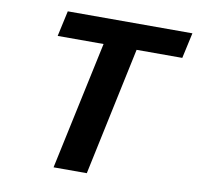

<svg xmlns="http://www.w3.org/2000/svg" viewBox="-80 -806 914 889"><g transform="rotate(10 377.0 -361.5)"><path d="M228.5 0 357.4 -602.5H141.6L168 -722.7H753.9L727.5 -602.5H512.7L384.8 0Z"/></g></svg>

Font: FreeUniversal
Style: BoldItalic
Weight: 700
Italic angle: -11°
Version: Version 1.001 March 22, 2017